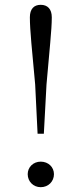

<svg xmlns="http://www.w3.org/2000/svg" viewBox="-20 -765 338 797"><path d="M149 12C181 12 204 -12 204 -42C204 -71 181 -94 149 -94C118 -94 95 -71 95 -42C95 -12 118 12 149 12ZM149 -745C121 -745 104 -728 104 -693C104 -640 113 -556 126 -414L136 -210H162L173 -414C185 -556 195 -640 195 -693C195 -728 177 -745 149 -745Z"/></svg>

Font: Noto Serif CJK KR Light
Style: Regular
Weight: 300
Designer: Ryoko NISHIZUKA 西塚涼子 (kana & ideographs); Frank Grießhammer (Latin, Greek & Cyrillic); Wenlong ZHANG 张文龙 (bopomofo); San
Foundry: Adobe
Version: Version 2.001;hotconv 1.1.0;makeotfexe 2.6.0